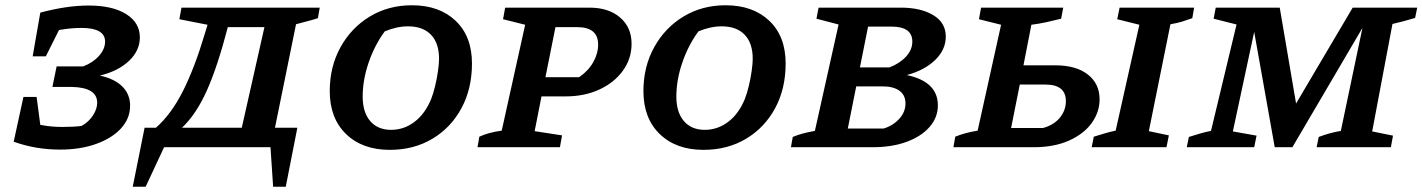

<svg xmlns="http://www.w3.org/2000/svg" viewBox="-20 -559 5401 729"><path d="M32 -21 69 -191H119L133 -85Q159 -80 178.5 -78.5Q198 -77 218 -77Q237 -77 257.5 -78Q278 -79 290 -81Q318 -97 333.5 -121.5Q349 -146 349 -169Q349 -227 252 -229H179L195 -307H296Q333 -321 356 -347Q379 -373 379 -401Q379 -453 289 -453Q270 -453 248 -451Q226 -449 204 -445L154 -345H104L133 -511Q233 -538 317 -538Q407 -538 459 -505.5Q511 -473 511 -417Q511 -367 470 -328Q429 -289 359 -272Q415 -260 444.5 -230.5Q474 -201 474 -158Q474 -109 439.5 -71.5Q405 -34 345 -12.5Q285 9 208 9Q115 9 32 -21Z M484 150 529 -74H572Q630 -125 674.5 -213Q719 -301 758 -432L768 -465L661 -486L669 -530H1194L1187 -490Q1175 -486 1166 -483.5Q1157 -481 1143.5 -477.5Q1130 -474 1104 -467L1024 -74H1109L1065 150H1017L1007 0H603L533 150ZM845 -456Q806 -306 765.5 -215.5Q725 -125 671 -74H898L984 -456Z M1460 10Q1356 10 1294 -50Q1232 -110 1232 -213Q1232 -306 1273 -380Q1314 -454 1384.5 -496.5Q1455 -539 1544 -539Q1648 -539 1710 -480Q1772 -421 1772 -318Q1772 -222 1732 -148Q1692 -74 1621.5 -32Q1551 10 1460 10ZM1465 -66Q1514 -66 1554 -96.5Q1594 -127 1617 -183Q1625 -203 1632 -232Q1639 -261 1643 -289.5Q1647 -318 1647 -336Q1647 -395 1616.5 -427Q1586 -459 1529 -459Q1487 -459 1441 -440Q1402 -387 1379.5 -321Q1357 -255 1357 -192Q1357 -133 1385.5 -99.5Q1414 -66 1465 -66Z M1793 0 1800 -40Q1815 -47 1835.5 -53Q1856 -59 1885 -63L1974 -465L1890 -486L1898 -530H2218Q2291 -530 2334.5 -492.5Q2378 -455 2378 -393Q2378 -336 2345 -290.5Q2312 -245 2255.5 -219Q2199 -193 2128 -193H2036L2010 -61L2114 -45L2106 0ZM2171 -456H2089L2051 -266H2179Q2214 -290 2232.5 -323Q2251 -356 2251 -390Q2251 -456 2171 -456Z M2651 10Q2547 10 2485 -50Q2423 -110 2423 -213Q2423 -306 2464 -380Q2505 -454 2575.5 -496.5Q2646 -539 2735 -539Q2839 -539 2901 -480Q2963 -421 2963 -318Q2963 -222 2923 -148Q2883 -74 2812.5 -32Q2742 10 2651 10ZM2656 -66Q2705 -66 2745 -96.5Q2785 -127 2808 -183Q2816 -203 2823 -232Q2830 -261 2834 -289.5Q2838 -318 2838 -336Q2838 -395 2807.5 -427Q2777 -459 2720 -459Q2678 -459 2632 -440Q2593 -387 2570.5 -321Q2548 -255 2548 -192Q2548 -133 2576.5 -99.5Q2605 -66 2656 -66Z M2983 0 2990 -39Q3006 -46 3026 -51.5Q3046 -57 3074 -62L3164 -466L3080 -488L3088 -530H3401Q3476 -530 3523.5 -501.5Q3571 -473 3571 -420Q3571 -370 3530.5 -331Q3490 -292 3423 -274Q3541 -249 3541 -159Q3541 -113 3509.5 -77Q3478 -41 3422.5 -20.5Q3367 0 3293 0ZM3365 -458H3276L3245 -303H3357Q3396 -318 3420 -344Q3444 -370 3444 -401Q3444 -458 3365 -458ZM3199 -71H3335Q3371 -82 3394.5 -108Q3418 -134 3418 -166Q3418 -198 3395 -214.5Q3372 -231 3332 -231H3231Z M3600 0 3607 -40Q3643 -55 3692 -63L3781 -465L3697 -486L3705 -530H4017L4009 -488Q3981 -481 3954 -475Q3927 -469 3896 -465L3866 -311H3987Q4066 -311 4110.5 -276Q4155 -241 4155 -182Q4155 -134 4125.5 -92.5Q4096 -51 4039.5 -25.5Q3983 0 3904 0ZM4125 0 4133 -40Q4153 -46 4172.5 -52Q4192 -58 4216 -63L4306 -465L4222 -486L4231 -530H4514L4507 -490Q4488 -483 4468.5 -477Q4449 -471 4424 -467L4342 -61L4418 -45L4409 0ZM3819 -73H3940Q3981 -84 4004 -112Q4027 -140 4027 -175Q4027 -238 3949 -238H3852Z M4486 0 4494 -39Q4516 -46 4536.5 -52Q4557 -58 4578 -62L4675 -466L4588 -488L4596 -530H4839L4901 -166L5116 -530H5361L5353 -491Q5330 -484 5309.5 -478.5Q5289 -473 5267 -468L5190 -60L5269 -44L5261 0H4979L4987 -39Q5029 -55 5071 -62L5153 -453L4887 0H4820L4742 -438L4661 -60L4751 -44L4742 0Z"/></svg>

Font: Piazzolla SC SemiBold
Style: Italic
Weight: 600
Italic angle: -11.3°
Designer: Juan Pablo del Peral
Foundry: Huerta Tipografica
Version: Version 1.330